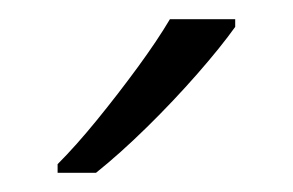

<svg xmlns="http://www.w3.org/2000/svg" viewBox="-20 -786 305 200"><path d="M225 -758Q210 -737 185.5 -709Q161 -681 133 -653.5Q105 -626 80 -606H40V-615Q59 -634 81 -661Q103 -688 123.5 -716Q144 -744 157 -766H225Z"/></svg>

Font: Noto Sans Bengali UI Light
Style: Regular
Weight: 300
Designer: Jelle Bosma - Monotype Design Team
Foundry: Monotype Imaging Inc.
Version: Version 2.003; ttfautohint (v1.8.4.7-5d5b)